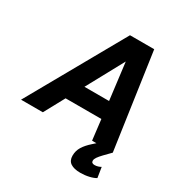

<svg xmlns="http://www.w3.org/2000/svg" viewBox="-246 -864 1174 1236"><g transform="rotate(30 340.5 -246.5)"><path d="M-38 0 362 -710H542L644 0H490L472 -151H206L124 0ZM423 -550 274 -276H457ZM527 217Q480 217 454.5 200Q429 183 429 146Q429 110 447 80.5Q465 51 500 20L549 -24L644 0L598 47Q578 68 568 82.5Q558 97 558 109Q558 128 582 128Q595 128 607.5 124Q620 120 628 115L640 191Q624 202 592.5 209.5Q561 217 527 217Z"/></g></svg>

Font: Geist
Style: Bold Italic
Weight: 700
Italic angle: -12°
Designer: Basement.studio, Andrés Briganti, Mateo Zaragoza
Foundry: Basement.studio, Vercel, Andrés Briganti, Guido Ferreyra, Mateo Zaragoza
Version: Version 1.500; ttfautohint (v1.8.4.7-5d5b)